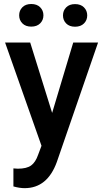

<svg xmlns="http://www.w3.org/2000/svg" viewBox="-20 -745 527 978"><path d="M5.9 0ZM245.6 -169.9 353 -528.3H479.5L269.5 80.1Q221.2 213.4 105.5 213.4Q79.6 213.4 48.3 204.6V112.8L70.8 114.3Q115.7 114.3 138.4 97.9Q161.1 81.5 174.3 43L191.4 -2.4L5.9 -528.3H133.8ZM77.6 -667Q77.6 -691.4 94 -708Q110.4 -724.6 139.2 -724.6Q168 -724.6 184.6 -708Q201.2 -691.4 201.2 -667Q201.2 -642.6 184.6 -626Q168 -609.4 139.2 -609.4Q110.4 -609.4 94 -626Q77.6 -642.6 77.6 -667ZM300.8 -666.5Q300.8 -690.9 317.1 -707.5Q333.5 -724.1 362.3 -724.1Q391.1 -724.1 407.7 -707.5Q424.3 -690.9 424.3 -666.5Q424.3 -642.1 407.7 -625.5Q391.1 -608.9 362.3 -608.9Q333.5 -608.9 317.1 -625.5Q300.8 -642.1 300.8 -666.5Z"/></svg>

Font: Roboto-o Medium
Style: Regular
Weight: 500
Designer: Google
Version: Version 2.134; 2016; ttfautohint (v1.6)